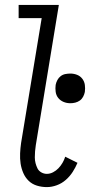

<svg xmlns="http://www.w3.org/2000/svg" viewBox="-20 -755 396 783"><path d="M171 8Q150 8 130.5 2Q111 -4 97 -17.5Q83 -31 75 -49.5Q67 -68 64 -88Q61 -108 62 -129.5Q63 -151 66 -172L150 -681H56V-735H220L126 -163Q124 -150 123 -138Q122 -126 122 -113.5Q122 -101 125 -89.5Q128 -78 133 -68Q138 -58 148.5 -52Q159 -46 171 -46Q184 -46 196.5 -52.5Q209 -59 218.5 -69Q228 -79 235 -91Q242 -103 246 -116L296 -91Q288 -72 276.5 -54Q265 -36 248.5 -21.5Q232 -7 211.5 0.5Q191 8 171 8ZM267 -334Q252 -334 239 -339.5Q226 -345 217.5 -355.5Q209 -366 207 -380.5Q205 -395 207 -409Q209 -419 214 -428.5Q219 -438 227.5 -444.5Q236 -451 246.5 -453Q257 -455 267 -455Q281 -455 294 -450Q307 -445 315.5 -434Q324 -423 326 -409Q328 -395 326 -380Q324 -370 319 -360.5Q314 -351 305.5 -345Q297 -339 287 -336.5Q277 -334 267 -334Z"/></svg>

Font: Iosevka QP Light
Style: Italic
Weight: 300
Italic angle: -9°
Designer: Belleve Invis
Foundry: Belleve Invis
Version: Version 20.0.0; ttfautohint (v1.8.4)